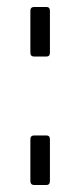

<svg xmlns="http://www.w3.org/2000/svg" viewBox="-20 -530 231 550"><path d="M123 -499V-379Q123 -368 113 -368H78Q67 -368 67 -379V-499Q67 -510 78 -510H113Q123 -510 123 -499ZM123 -131V-12Q123 0 113 0H78Q67 0 67 -12V-131Q67 -142 78 -142H113Q123 -142 123 -131Z"/></svg>

Font: Rajdhani
Style: Regular
Weight: 400
Designer: Satya Rajpurohit, Jyotish Sonowal
Foundry: Indian Type Foundry
Version: Version 1.201;PS 1.0;hotconv 1.0.78;makeotf.lib2.5.61930; tt